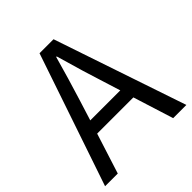

<svg xmlns="http://www.w3.org/2000/svg" viewBox="-199 -868 1003 1003"><g transform="rotate(-45 303.0 -366.5)"><path d="M191.4 -297.9H413.1L377.9 -410.2Q354.5 -480.5 303.7 -658.2H299.8Q265.6 -535.2 226.6 -410.2ZM505.9 0 435.5 -223.6H168L96.7 0H2.9L252 -733.4H355.5L603.5 0Z"/></g></svg>

Font: Nasu
Style: Regular
Weight: 400
Designer: Ryoko NISHIZUKA (kana &amp; ideographs); Paul D. Hunt (Latin, Greek &amp; Cyrillic); Wenlong ZHANG (bopomofo); Sandoll C
Version: Version 2014.1215